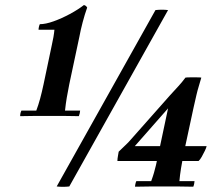

<svg xmlns="http://www.w3.org/2000/svg" viewBox="-20 -740 886 762"><path d="M238 -301H298Q298 -297 296.5 -290.5Q295 -284 293 -279Q257 -280 227 -280Q197 -280 176 -280Q155 -280 125.5 -280Q96 -280 60 -279Q60 -291 65 -301H124Q132 -322 139 -347.5Q146 -373 153 -406L185 -558Q189 -575 192 -592.5Q195 -610 196 -622H133Q133 -627 134.5 -633.5Q136 -640 138 -644Q161 -644 193 -655.5Q225 -667 257.5 -684.5Q290 -702 313 -720Q317 -719 320 -717Q323 -715 326 -710Q316 -682 308 -651.5Q300 -621 295 -594L255 -406Q249 -376 245 -352.5Q241 -329 238 -301ZM647 -700 255 0Q229 3 205 0L597 -700Q623 -703 647 -700ZM752 -21Q752 -17 750.5 -10Q749 -3 747 1Q712 0 683.5 0Q655 0 632 0Q611 0 582 0Q553 0 516 1Q516 -4 517.5 -10.5Q519 -17 521 -21H580Q587 -40 591 -54Q595 -68 599 -84.5Q603 -101 608 -126L647 -310L515 -160H800Q799 -154 793 -141.5Q787 -129 780.5 -117.5Q774 -106 768 -101H446Q446 -110 448 -120.5Q450 -131 451 -138Q467 -154 478 -164Q489 -174 500 -187L655 -362Q674 -383 688 -398Q702 -413 716 -432Q722 -433 734.5 -433Q747 -433 760.5 -433Q774 -433 779 -432Q774 -414 769 -398Q764 -382 759.5 -362.5Q755 -343 748 -312L708 -126Q703 -100 698.5 -72.5Q694 -45 692 -21Z"/></svg>

Font: Poltawski Nowy SemiBold
Style: Italic
Weight: 600
Italic angle: -12°
Version: Version 1.001;gftools[0.9.25]